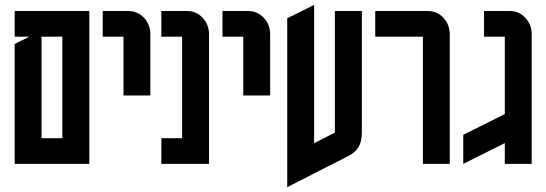

<svg xmlns="http://www.w3.org/2000/svg" viewBox="-20 -670 2234 785"><path d="M345.2 -625V0H40V-490.2L100.1 -520H40V-625ZM234.9 -105V-520H149.9V-105Z M484.9 -279.8V-520H399.9V-625H504.9Q542.5 -625 568.4 -597.7Q594.7 -569.8 594.7 -529.8V-279.8Z M639.6 0V-105H724.6V-520H639.6V-625H744.6Q782.2 -625 808.1 -597.7Q834.5 -569.8 834.5 -529.8V0Z M974.6 -279.8V-520H889.6V-625H994.6Q1032.2 -625 1058.1 -597.7Q1084.5 -569.8 1084.5 -529.8V-279.8Z M1154.3 -595.2 1264.2 -649.9V-84.5L1349.1 -127.9V-625H1459.5V-127.9Q1459.5 -94.2 1447.3 -71.3Q1434.6 -47.9 1406.2 -33.2L1154.3 95.2Z M1709 0V-520H1514.2V-625H1729Q1766.6 -625 1792.5 -597.7Q1818.8 -569.8 1818.8 -529.8V0Z M2043.9 -85 1874 0V-118.7L2043.9 -203.6V-520H1959V-625H2064Q2101.6 -625 2127.4 -597.7Q2153.8 -569.8 2153.8 -529.8V0H2043.9Z"/></svg>

Font: Horta
Style: Regular
Weight: 600
Width: 3
Version: Version 0.11